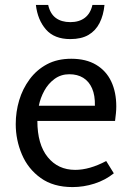

<svg xmlns="http://www.w3.org/2000/svg" viewBox="-20 -748 534 781"><path d="M270 -509Q330 -509 371 -484.5Q412 -460 432.5 -416.5Q453 -373 453 -315Q453 -301 451.5 -286.5Q450 -272 448 -256H132Q132 -161 174 -109Q216 -57 286 -57Q315 -57 346.5 -66Q378 -75 412 -93L443 -43Q408 -15 364 -1Q320 13 275 13Q197 13 145.5 -24Q94 -61 69 -120Q44 -179 44 -243Q44 -293 58 -340Q72 -387 100.5 -425.5Q129 -464 171 -486.5Q213 -509 270 -509ZM262 -446Q228 -446 202 -427Q176 -408 160 -378.5Q144 -349 138 -318H366Q367 -360 354.5 -388.5Q342 -417 318.5 -431.5Q295 -446 262 -446ZM405 -728Q401 -686 385 -654.5Q369 -623 340 -606Q311 -589 266 -589Q201 -589 167 -628Q133 -667 126 -728H176Q184 -692 207 -675Q230 -658 266 -658Q302 -658 325 -675.5Q348 -693 356 -728Z"/></svg>

Font: Rosario Light
Style: Regular
Weight: 400
Version: Version 1.101; ttfautohint (v1.8.1.43-b0c9)